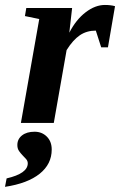

<svg xmlns="http://www.w3.org/2000/svg" viewBox="-63 -491 479 767"><path d="M213.9 -360.4Q240.7 -412.6 279.1 -441.9Q317.4 -471.2 356 -471.2Q379.4 -471.2 396.5 -466.3L368.2 -301.8H341.3L319.8 -368.7Q283.2 -368.7 255.9 -350.1Q228.5 -331.5 203.1 -291L151.9 0H20.5L93.8 -415L36.6 -426.8L42 -459H225.1ZM75.2 35.2Q104.5 35.2 124 54.7Q143.6 74.2 143.6 106.4Q143.6 164.6 95.5 203.1Q47.4 241.7 -43 255.4L-36.6 221.7Q47.9 202.1 47.9 161.6Q47.9 151.9 41.3 144.5Q34.7 137.2 27.1 129.4Q19.5 121.6 12.9 112.1Q6.3 102.5 6.3 88.4Q6.3 64.5 25.1 49.8Q43.9 35.2 75.2 35.2Z"/></svg>

Font: Liberation Serif
Style: Bold Italic
Weight: 700
Italic angle: -16.333°
Designer: Steve Matteson
Foundry: Ascender Corporation
Version: Version 2.1.5